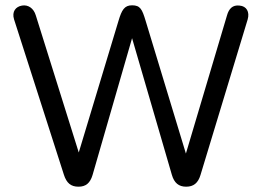

<svg xmlns="http://www.w3.org/2000/svg" viewBox="-20 -697 987 724"><path d="M276 7C304 7 320 -7 329 -37L478 -553L628 -38C637 -7 654 7 682 7C710 7 727 -7 736 -37L914 -624C922 -652 910 -674 883 -676C857 -679 843 -664 836 -639L681 -118L529 -619C516 -662 509 -677 478 -677C449 -677 439 -659 427 -619L277 -122L115 -639C107 -666 86 -680 63 -676C39 -672 24 -653 33 -624L221 -38C231 -7 247 7 276 7Z"/></svg>

Font: SN Pro Book
Style: Regular
Weight: 350
Designer: Tobias Whetton
Foundry: Supernotes
Version: Version 1.003;Glyphs 3.3 (3324)